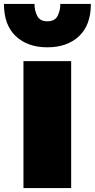

<svg xmlns="http://www.w3.org/2000/svg" viewBox="-84 -954 481 974"><path d="M156 -714Q56 -714 -4 -770.5Q-64 -827 -64 -934H91Q91 -900 105 -873Q119 -846 156 -846Q194 -846 208 -873Q222 -900 222 -934H377Q377 -827 317 -770.5Q257 -714 156 -714ZM35 0V-644H277V0Z"/></svg>

Font: Boz Display
Style: Regular
Weight: 900
Version: Version 2.000; ttfautohint (v1.8.3)